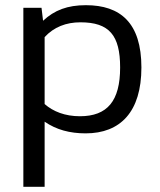

<svg xmlns="http://www.w3.org/2000/svg" viewBox="-20 -504 615 740"><path d="M525 -244C525 -416 444 -484 311 -484C240 -484 190 -465 146 -424L140 -474H70V216H152V-35C197 -4 249 10 310 10C444 10 525 -73 525 -244ZM288 -56C231 -56 185 -74 152 -103V-361C188 -400 235 -418 290 -418C401 -418 443 -368 443 -244C443 -115 394 -56 288 -56Z"/></svg>

Font: Kanit Light
Style: Regular
Weight: 300
Designer: Katatrad Team
Foundry: CadsonDemak
Version: Version 1.000;PS 001.000;hotconv 1.0.88;makeotf.lib2.5.64775